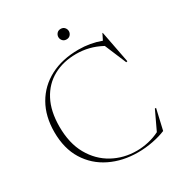

<svg xmlns="http://www.w3.org/2000/svg" viewBox="-205 -1034 1115 1187"><g transform="rotate(-30 352.0 -440.5)"><path d="M434 -2.5Q475.5 -2.5 518.2 -12.2Q561 -22 597.5 -40.5L660 -173H668.5L635 -27.5Q596.5 -11 543 -0.5Q489.5 10 435.5 10Q326.5 10 238.8 -32.8Q151 -75.5 100 -157.5Q49 -239.5 49 -357.5Q49 -469.5 96.2 -552Q143.5 -634.5 229.8 -679.8Q316 -725 433 -725Q516 -725 591.5 -697L612.5 -739.5H615L659 -511.5L650 -509.5L585.5 -663Q540 -687.5 496 -698.2Q452 -709 407 -709Q314 -709 243.2 -670.2Q172.5 -631.5 132.8 -556Q93 -480.5 93 -370.5Q93 -251.5 139.5 -169.5Q186 -87.5 263.5 -45Q341 -2.5 434 -2.5ZM401.5 -816Q384 -816 374 -827.5Q364 -839 364 -853.5Q364 -868 374 -879.5Q384 -891 401.5 -891Q419 -891 429 -879.5Q439 -868 439 -853.5Q439 -839 429 -827.5Q419 -816 401.5 -816Z"/></g></svg>

Font: Newsreader Display ExtraLight
Style: Regular
Weight: 275
Designer: Hugues Gentile
Foundry: Production Type
Version: Version 1.002